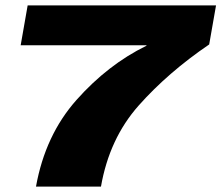

<svg xmlns="http://www.w3.org/2000/svg" viewBox="-20 -695 824 715"><path d="M114 0H356Q387 -178.5 496.2 -301.8Q605.5 -425 759 -529.5L784.5 -675H83L57 -526.5H526L525 -524.5Q382 -454.5 265.2 -323.2Q148.5 -192 114 0Z"/></svg>

Font: Anybody Expanded ExtraBold
Style: Italic
Weight: 800
Width: 7
Italic angle: -10°
Version: Version 1.113;gftools[0.9.25]